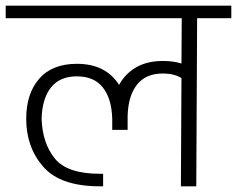

<svg xmlns="http://www.w3.org/2000/svg" viewBox="-30 -654 832 674"><path d="M782 -634V-590H662L659 0H605L607 -380Q581 -396 542 -396Q482 -396 451 -357Q420 -318 418 -247V-198H364V-237Q362 -308 331 -347Q300 -386 240 -386Q180 -386 149 -347Q118 -308 116 -237Q119 -151 162.5 -97.5Q206 -44 320 -44H332V0H320Q182 0 122 -68.5Q62 -137 62 -237Q62 -325 107.5 -377.5Q153 -430 240 -430Q341 -430 388 -356Q410 -396 448.5 -418Q487 -440 542 -440Q579 -440 607 -431L608 -590H-10V-634Z"/></svg>

Font: Biryani UltraLight
Style: Regular
Weight: 250
Designer: Dan Reynolds and Mathieu Réguer
Foundry: Dan Reynolds and Mathieu Réguer
Version: Version 1.003; ttfautohint (v1.1) -l 5 -r 5 -G 72 -x 0 -D la